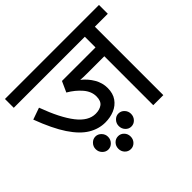

<svg xmlns="http://www.w3.org/2000/svg" viewBox="-168 -814 1093 1093"><g transform="rotate(-45 378.5 -267.5)"><path d="M653 -551V0H572V-394H435Q396 -394 380 -396Q415 -368 436.5 -331Q458 -294 458 -253Q458 -209 437.5 -180Q417 -151 383.5 -137Q350 -123 310 -123Q257 -123 209 -152Q161 -181 117 -247Q73 -313 31 -425L102 -450Q148 -325 198 -261Q248 -197 306 -197Q338 -197 358.5 -212Q379 -227 379 -264Q379 -304 348.5 -339.5Q318 -375 273 -401L302 -465H572V-551H0V-622H757V-551ZM349 -55Q349 -76 363.5 -91.5Q378 -107 398 -107Q419 -107 433.5 -91.5Q448 -76 448 -55Q448 -33 433.5 -17.5Q419 -2 398 -2Q378 -2 363.5 -17.5Q349 -33 349 -55ZM163 -55Q163 -76 178 -91.5Q193 -107 213 -107Q233 -107 248 -91.5Q263 -76 263 -55Q263 -33 248 -17.5Q233 -2 213 -2Q193 -2 178 -17.5Q163 -33 163 -55ZM256 35Q256 13 270.5 -2Q285 -17 306 -17Q326 -17 340.5 -2Q355 13 355 35Q355 57 340.5 72Q326 87 306 87Q285 87 270.5 72Q256 57 256 35Z"/></g></svg>

Font: Noto Sans
Style: Italic
Weight: 400
Italic angle: -12°
Designer: Monotype Design Team
Foundry: Monotype Imaging Inc.
Version: Version 2.013; ttfautohint (v1.8.4.7-5d5b)